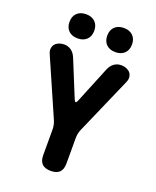

<svg xmlns="http://www.w3.org/2000/svg" viewBox="-173 -1057 946 1166"><g transform="rotate(20 300.0 -474.0)"><path d="M300 10Q262 10 243.5 -8.5Q225 -27 225 -65V-230Q225 -245 222 -259Q219 -273 213 -287L52 -655Q44 -673 46 -689Q48 -705 57 -716Q66 -727 81.5 -733.5Q97 -740 115 -740Q141 -740 161 -726Q181 -712 193 -683L289 -448Q295 -434 300 -434Q305 -434 311 -448L407 -683Q419 -712 439 -726Q459 -740 485 -740Q503 -740 518.5 -733.5Q534 -727 543 -716Q552 -705 554 -689Q556 -673 548 -655L387 -287Q381 -273 378 -259Q375 -245 375 -230V-65Q375 -27 356.5 -8.5Q338 10 300 10ZM422 -802Q385 -802 363.5 -823Q342 -844 342 -880Q342 -916 363.5 -937Q385 -958 422 -958Q459 -958 480.5 -937Q502 -916 502 -880Q502 -844 480.5 -823Q459 -802 422 -802ZM178 -802Q141 -802 119.5 -823Q98 -844 98 -880Q98 -916 119.5 -937Q141 -958 178 -958Q215 -958 236.5 -937Q258 -916 258 -880Q258 -844 236.5 -823Q215 -802 178 -802Z"/></g></svg>

Font: Maple Mono ExtraBold
Style: Regular
Weight: 800
Monospace: yes
Designer: subframe7536
Version: Version 7.000